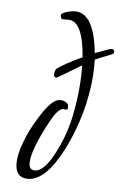

<svg xmlns="http://www.w3.org/2000/svg" viewBox="-45 -567 401 621"><g transform="rotate(5 155.5 -256.5)"><path d="M69 20Q28 20 28 -27Q28 -41 31.5 -57.5Q35 -74 43 -95Q58 -137 86 -181Q124 -243 150 -243Q168 -243 177 -231Q178 -224 178 -221.5Q178 -219 178 -219Q178 -214 172 -214H168Q167 -215 164 -215Q147 -215 124 -173Q70 -74 70 -31Q70 -9 89 -9Q120 -9 154 -77Q167 -102 176 -126.5Q185 -151 191 -174Q212 -263 212 -347V-361Q135 -314 132 -314Q124 -314 124 -324Q124 -339 133 -345Q143 -352 162.5 -363Q182 -374 211 -387Q202 -504 155 -504H137Q129 -504 129 -517Q129 -523 148 -529Q163 -533 174 -533Q236 -533 249 -404Q296 -422 302 -422Q311 -422 311 -413Q311 -408 305 -405Q296 -401 282.5 -396Q269 -391 251 -383V-361Q251 -333 247 -301.5Q243 -270 235 -235Q216 -155 179 -83Q125 20 69 20Z"/></g></svg>

Font: Ruthie
Style: Regular
Weight: 400
Designer: Robert E. Leuschke
Foundry: Robert E. Leuschke
Version: Version 1.012